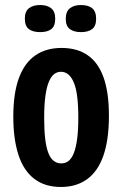

<svg xmlns="http://www.w3.org/2000/svg" viewBox="-20 -732 487 765"><path d="M223 13Q159 13 116.5 -19.5Q74 -52 53.5 -115Q33 -178 33 -267Q33 -361 55.5 -421.5Q78 -482 121 -511.5Q164 -541 225 -541Q288 -541 330 -511.5Q372 -482 393 -422.5Q414 -363 414 -271Q414 -175 392 -112Q370 -49 327 -18Q284 13 223 13ZM224 -81Q241 -81 253.5 -91Q266 -101 274.5 -123Q283 -145 287.5 -179.5Q292 -214 292 -263Q292 -312 287.5 -347.5Q283 -383 273.5 -404.5Q264 -426 251.5 -436Q239 -446 223 -446Q208 -446 196 -437Q184 -428 175 -407Q166 -386 161 -350.5Q156 -315 156 -262Q156 -214 160 -179.5Q164 -145 172.5 -123Q181 -101 194 -91Q207 -81 224 -81ZM302 -604Q275 -604 258.5 -616Q242 -628 242 -657Q242 -686 258.5 -699Q275 -712 302 -712Q332 -712 347.5 -699Q363 -686 363 -657Q363 -628 347 -616Q331 -604 302 -604ZM140 -604Q111 -604 95 -616Q79 -628 79 -658Q79 -686 95 -699Q111 -712 140 -712Q168 -712 184 -699Q200 -686 200 -658Q200 -628 184.5 -616Q169 -604 140 -604Z"/></svg>

Font: Bricolage Grotesque Condensed SemiBold
Style: Regular
Weight: 600
Width: 3
Designer: Mathieu Triay
Foundry: Atelier Triay
Version: Version 1.000;gftools[0.9.30]